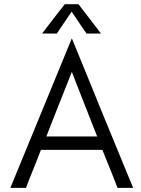

<svg xmlns="http://www.w3.org/2000/svg" viewBox="-20 -913 687 933"><path d="M328.1 -856.4C364.3 -802.7 387.7 -767.6 400.4 -750H470.7C452.1 -774.4 434.6 -797.9 416 -821.3C397.5 -845.7 378.9 -869.1 361.3 -892.6H294.9C257.8 -845.7 220.7 -797.9 184.6 -750H255.9C292 -802.7 315.4 -837.9 328.1 -856.4ZM627 0C577.1 -121.1 527.3 -242.2 477.5 -363.3C427.7 -485.4 378.9 -606.4 329.1 -726.6C279.3 -606.4 229.5 -485.4 179.7 -363.3C129.9 -242.2 80.1 -121.1 30.3 0H106.4C118.2 -31.2 129.9 -62.5 142.6 -92.8C155.3 -123 167 -154.3 178.7 -184.6H477.5L514.6 -92.8C527.3 -62.5 539.1 -31.2 550.8 0ZM205.1 -250C225.6 -301.8 246.1 -354.5 266.6 -406.2C287.1 -459 308.6 -511.7 329.1 -563.5C349.6 -511.7 370.1 -459 390.6 -406.2C411.1 -354.5 431.6 -301.8 452.1 -250Z"/></svg>

Font: My Font
Style: Regular
Weight: 400
Designer: Alfredo Marco Pradil
Version: Version 0.001